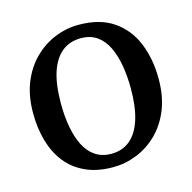

<svg xmlns="http://www.w3.org/2000/svg" viewBox="-89 -652 751 752"><g transform="rotate(-15 286.5 -276.0)"><path d="M31.5 -274.5Q31.5 -344.5 53.2 -398Q75 -451.5 112.2 -488.2Q149.5 -525 196.2 -544Q243 -563 292.5 -563Q379 -563 434 -525Q489 -487 515.2 -422.5Q541.5 -358 541.5 -277.5Q541.5 -207 519.8 -153.2Q498 -99.5 460.8 -63Q423.5 -26.5 376.8 -7.8Q330 11 280.5 11Q216 11 168.8 -10.8Q121.5 -32.5 91.2 -71.2Q61 -110 46.2 -162Q31.5 -214 31.5 -274.5ZM287.5 -41.5Q331.5 -41.5 362.5 -66.8Q393.5 -92 410 -142.5Q426.5 -193 426.5 -269Q426.5 -319.5 418.8 -363.5Q411 -407.5 394.8 -440.5Q378.5 -473.5 352 -491.8Q325.5 -510 287.5 -510Q243 -510 211.5 -485Q180 -460 163.2 -409.8Q146.5 -359.5 146.5 -283Q146.5 -231.5 154.5 -187.5Q162.5 -143.5 179 -110.8Q195.5 -78 222.5 -59.8Q249.5 -41.5 287.5 -41.5Z"/></g></svg>

Font: Merriweather 36pt
Style: Regular
Weight: 400
Designer: Eben Sorkin
Foundry: Eben Sorkin
Version: Version 2.100